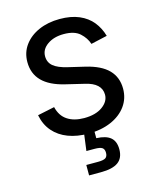

<svg xmlns="http://www.w3.org/2000/svg" viewBox="-113 -629 748 912"><g transform="rotate(-15 261.0 -173.0)"><path d="M260.3 11.7Q204.1 11.7 160.4 -4.9Q116.7 -21.5 88.4 -54.2Q60.1 -86.9 50.8 -134.8L134.3 -152.3Q145 -107.4 177.5 -86.2Q210 -64.9 259.3 -64.9Q315.9 -64.9 349.6 -89.1Q383.3 -113.3 383.3 -147Q383.3 -175.3 363.3 -194.1Q343.3 -212.9 303.2 -221.7L213.4 -243.2Q139.6 -260.7 103.3 -297.6Q66.9 -334.5 66.9 -391.6Q66.9 -438.5 93 -474.1Q119.1 -509.8 164.6 -529.8Q210 -549.8 267.6 -549.8Q323.2 -549.8 363 -532.7Q402.8 -515.6 427.5 -485.1Q452.1 -454.6 463.4 -414.6L383.3 -396.5Q373.5 -427.2 346.9 -451.4Q320.3 -475.6 268.1 -475.6Q219.2 -475.6 187.3 -453.1Q155.3 -430.7 155.3 -396.5Q155.3 -366.2 177.2 -347.9Q199.2 -329.6 245.6 -318.8L328.1 -299.3Q402.3 -281.7 438 -245.1Q473.6 -208.5 473.6 -152.3Q473.6 -104.5 446.8 -67.4Q419.9 -30.3 371.6 -9.3Q323.2 11.7 260.3 11.7ZM210.9 204.1V152.8H268.6Q295.4 152.8 305.9 145.8Q316.4 138.7 316.4 120.6Q316.4 103 305.9 95.9Q295.4 88.9 268.6 88.9H228.5L243.2 -23.4H289.6V0V42Q336.9 43.9 359.4 63Q381.8 82 381.8 121.1Q381.8 164.1 354.2 184.1Q326.7 204.1 269 204.1Z"/></g></svg>

Font: Inter 16pt
Style: Regular
Weight: 400
Version: Version 4.001;git-66647c0bb